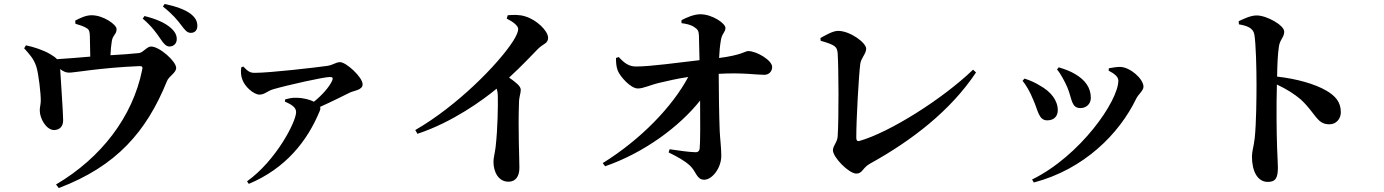

<svg xmlns="http://www.w3.org/2000/svg" viewBox="-20 -868 6990 970"><path d="M791 -671C807 -647 820 -633 836 -633C858 -633 873 -649 873 -670C873 -689 866 -706 844 -726C813 -754 766 -773 710 -787L701 -774C748 -734 772 -699 791 -671ZM894 -743C913 -718 924 -702 944 -702C965 -702 977 -716 977 -737C977 -760 968 -779 942 -799C913 -820 869 -836 812 -848L803 -835C855 -794 876 -766 894 -743ZM361 -748C381 -742 401 -736 416 -727C432 -718 433 -707 434 -685L436 -582C385 -578 323 -572 268 -569C261 -577 250 -585 233 -595C199 -615 150 -631 111 -639L102 -624C128 -595 150 -572 163 -533C175 -498 187 -391 186 -356C185 -337 180 -321 181 -309C181 -270 213 -211 254 -211C281 -212 299 -228 299 -261C299 -298 287 -463 284 -519C300 -507 313 -501 329 -501C358 -501 489 -526 684 -534C699 -534 702 -531 698 -514C650 -278 492 -71 263 64L277 82C568 -28 720 -203 823 -457C833 -484 870 -499 870 -525C870 -558 786 -633 743 -633C722 -633 704 -603 683 -600C648 -596 591 -592 538 -589C539 -615 542 -643 545 -661C550 -692 569 -694 569 -721C569 -744 502 -791 443 -791C412 -791 384 -776 360 -764Z M1419 -355C1450 -341 1476 -327 1476 -302C1476 -252 1373 -55 1228 48L1237 61C1423 -17 1533 -155 1596 -309C1599 -316 1599 -322 1597 -328C1657 -355 1713 -383 1747 -400C1766 -410 1812 -412 1812 -442C1812 -478 1729 -554 1698 -554C1676 -554 1663 -539 1632 -535C1575 -527 1344 -500 1267 -500C1243 -500 1233 -507 1209 -532L1199 -528C1195 -505 1198 -482 1204 -467C1215 -432 1261 -390 1291 -390C1317 -390 1330 -408 1360 -417C1432 -438 1616 -479 1646 -479C1660 -479 1665 -475 1657 -458C1642 -427 1608 -388 1566 -354C1547 -364 1514 -374 1475 -374C1455 -375 1436 -370 1421 -366Z M2540 -774C2570 -759 2598 -739 2598 -721C2598 -708 2589 -687 2572 -660C2498 -545 2290 -333 2078 -211L2089 -192C2265 -250 2419 -362 2489 -420C2493 -409 2495 -396 2495 -381C2496 -337 2495 -224 2484 -126C2480 -93 2473 -70 2473 -51C2473 -1 2497 50 2549 50C2585 50 2604 23 2604 -20C2604 -71 2597 -215 2602 -349C2602 -378 2611 -396 2611 -414C2611 -433 2586 -452 2552 -476C2612 -531 2662 -584 2697 -620C2724 -648 2749 -647 2749 -677C2749 -713 2689 -769 2634 -785C2604 -795 2572 -793 2545 -791Z M3037 -28C3235 -96 3414 -230 3517 -360C3518 -251 3518 -152 3515 -120C3514 -105 3506 -98 3492 -99C3459 -100 3411 -107 3363 -114L3358 -98C3402 -76 3438 -57 3466 -31C3498 -1 3499 40 3538 40C3577 40 3624 -18 3624 -81C3624 -123 3618 -164 3616 -207C3613 -281 3611 -413 3611 -495C3732 -502 3800 -490 3841 -490C3865 -490 3881 -507 3881 -530C3881 -563 3803 -610 3760 -610C3744 -610 3729 -590 3613 -575C3614 -603 3617 -636 3622 -665C3627 -699 3645 -705 3645 -727C3645 -750 3578 -796 3518 -796C3485 -796 3445 -778 3423 -766V-751C3445 -748 3470 -744 3489 -730C3505 -720 3510 -710 3511 -690L3514 -564C3407 -552 3269 -532 3193 -532C3157 -532 3133 -550 3106 -580L3092 -575C3092 -548 3094 -530 3101 -511C3113 -481 3167 -420 3203 -421C3231 -421 3265 -439 3313 -450C3352 -459 3401 -471 3457 -479C3377 -329 3217 -163 3025 -44Z M4125 -676 4126 -662C4203 -640 4209 -631 4212 -598C4217 -523 4218 -267 4212 -180C4211 -150 4188 -132 4188 -109C4188 -73 4269 9 4306 9C4338 9 4337 -20 4375 -41C4590 -160 4783 -310 4911 -502L4896 -516C4741 -367 4474 -199 4322 -156C4311 -153 4306 -159 4306 -172C4306 -269 4319 -491 4326 -544C4329 -574 4356 -596 4356 -622C4356 -652 4275 -712 4214 -712C4187 -712 4151 -690 4125 -676Z M5320 -517C5337 -499 5361 -453 5373 -425C5397 -366 5392 -322 5439 -322C5465 -322 5491 -340 5491 -374C5491 -427 5460 -465 5413 -493C5385 -510 5360 -518 5329 -528ZM5203 54C5458 -13 5635 -193 5720 -369C5731 -392 5757 -410 5757 -430C5757 -469 5690 -529 5639 -530C5621 -530 5597 -526 5582 -523L5581 -511C5610 -496 5630 -480 5630 -461C5630 -358 5438 -81 5194 39ZM5146 -460C5165 -436 5183 -406 5200 -364C5225 -309 5227 -260 5271 -260C5306 -260 5324 -282 5324 -311C5324 -360 5290 -405 5233 -436C5216 -447 5186 -462 5156 -471Z M6238 -761 6239 -745C6280 -738 6311 -727 6317 -694C6325 -649 6328 -523 6328 -440C6328 -380 6327 -246 6319 -171C6314 -127 6305 -104 6305 -77C6305 -3 6333 51 6385 51C6425 51 6436 30 6436 -22C6436 -36 6434 -70 6432 -121C6429 -207 6428 -335 6431 -441C6484 -416 6520 -392 6551 -366C6628 -295 6632 -240 6696 -240C6732 -240 6754 -269 6754 -301C6754 -354 6725 -384 6681 -410C6625 -443 6532 -470 6432 -481C6433 -539 6435 -593 6441 -632C6446 -669 6468 -679 6468 -708C6468 -741 6379 -790 6329 -790C6299 -790 6266 -774 6238 -761Z"/></svg>

Font: Noto Serif CJK KR
Style: Bold
Weight: 700
Designer: Ryoko NISHIZUKA 西塚涼子 (kana & ideographs); Frank Grießhammer (Latin, Greek & Cyrillic); Wenlong ZHANG 张文龙 (bopomofo); San
Foundry: Adobe
Version: Version 2.001;hotconv 1.1.0;makeotfexe 2.6.0